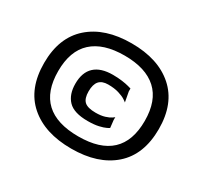

<svg xmlns="http://www.w3.org/2000/svg" viewBox="-130 -790 1037 980"><g transform="rotate(30 388.0 -300.0)"><path d="M726 -300Q726 -149 635.5 -69.5Q545 10 388 10Q231 10 140.5 -69.5Q50 -149 50 -300Q50 -450 140.5 -530Q231 -610 388 -610Q545 -610 635.5 -530Q726 -450 726 -300ZM643 -300Q643 -419 578 -478.5Q513 -538 388 -538Q263 -538 198 -478.5Q133 -419 133 -300Q133 -62 388 -62Q643 -62 643 -300ZM503 -225 508 -181Q508 -180 494 -173Q480 -166 454 -160Q428 -154 390 -154Q309 -154 275 -189.5Q241 -225 241 -288Q241 -355 277.5 -389Q314 -423 385 -423Q415 -423 440 -419.5Q465 -416 479 -412Q493 -408 497 -407V-390L508 -331Q508 -332 493 -342Q478 -352 451.5 -360Q425 -368 389 -368Q353 -368 336 -348.5Q319 -329 319 -288Q319 -246 338 -228.5Q357 -211 404 -211Q436 -211 458 -218Q480 -225 491.5 -233Q503 -241 503 -242Z"/></g></svg>

Font: Red Rose Bold
Style: Regular
Weight: 700
Designer: jaikishan Patel
Version: Version 1.000